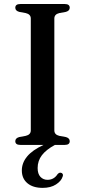

<svg xmlns="http://www.w3.org/2000/svg" viewBox="-20 -720 423 954"><path d="M250 -72Q250 -51 274.5 -45L307.5 -39Q326.5 -33.5 326.5 -18.5Q326.5 0 302 0H253Q209.5 23.5 188.2 51.2Q167 79 167 115Q167 144 181 158.8Q195 173.5 216 173.5Q248 173.5 266 145.5Q274.5 136 283 138.5Q288 139 291.2 144.2Q294.5 149.5 291 158Q284.5 179.5 258.2 196.5Q232 213.5 192 213.5Q143.5 213.5 116 190.2Q88.5 167 88.5 127Q88.5 89.5 114.5 57.8Q140.5 26 196.5 0H81Q56 0 56 -18.5Q56 -33.5 75.5 -39L108 -45Q133 -51 133 -72V-628Q133 -649 108 -655L75.5 -661Q56 -666.5 56 -681.5Q56 -700 81 -700H302Q326.5 -700 326.5 -681.5Q326.5 -666.5 307.5 -661L274.5 -655Q250 -649 250 -628Z"/></svg>

Font: Fraunces 9pt
Style: Regular
Weight: 400
Version: Version 1.000;[b76b70a41]